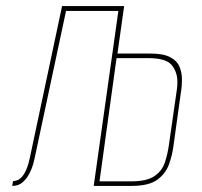

<svg xmlns="http://www.w3.org/2000/svg" viewBox="-20 -611 665 631"><path d="M20 0 23 -16Q62 -16 78 -92L184 -591H388L366 -435H474Q517 -435 539.5 -423Q562 -411 570 -391.5Q578 -372 578 -349Q578 -338 577 -326.5Q576 -315 574 -304L550 -131Q546 -100 535 -70Q524 -40 496.5 -20Q469 0 412 0H288L369 -575H197L94 -92Q93 -86 89 -71.5Q85 -57 76.5 -40.5Q68 -24 54.5 -12Q41 0 20 0ZM411 -15Q463 -15 488 -32.5Q513 -50 522 -77.5Q531 -105 535 -134L559 -301Q561 -312 562 -322Q563 -332 563 -342Q563 -374 544.5 -397Q526 -420 467 -420H363L307 -15Z"/></svg>

Font: Alumni Sans Pinstripe
Style: Italic
Weight: 400
Italic angle: -8°
Designer: Robert E. Leuschke
Foundry: Robert E. Leuschke
Version: Version 1.010; ttfautohint (v1.8.4.7-5d5b)